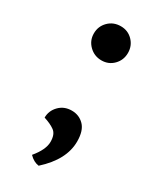

<svg xmlns="http://www.w3.org/2000/svg" viewBox="-161 -558 602 722"><g transform="rotate(30 140.0 -196.5)"><path d="M67 -427Q67 -458 88.5 -479.5Q110 -501 142 -501Q173 -501 194 -479.5Q215 -458 215 -427Q215 -396 194 -374.5Q173 -353 142 -353Q111 -353 89 -374.5Q67 -396 67 -427ZM94 85Q130 42 130 8Q130 -25 112 -38Q94 -51 65 -60Q65 -90 86.5 -112Q108 -134 141 -134Q173 -134 194.5 -112Q216 -90 216 -43Q216 36 136 108Q113 105 94 85Z"/></g></svg>

Font: Arima Madurai Black
Style: Regular
Weight: 900
Designer: Joana Correia and Natanael Gama
Foundry: NDISCOVER
Version: Version 1.019